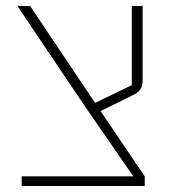

<svg xmlns="http://www.w3.org/2000/svg" viewBox="-20 -618 578 638"><path d="M52 -32H423L264 -262L38 -598H80L296 -276L418 -335V-598H454V-351Q454 -333 446.5 -321.5Q439 -310 422 -302L314 -249L461 -32V0H52Z"/></svg>

Font: IBM Plex Sans Hebrew ExtraLight
Style: Regular
Weight: 200
Designer: Mike Abbink, Paul van der Laan, Pieter van Rosmalen, Yanek Iontef
Foundry: Bold Monday
Version: Version 1.2